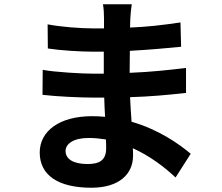

<svg xmlns="http://www.w3.org/2000/svg" viewBox="-20 -826 1040 899"><path d="M477 -131C477 -74 443 -58 390 -58C322 -58 287 -82 287 -119C287 -153 325 -180 395 -180C423 -180 450 -177 476 -173C477 -156 477 -142 477 -131ZM873 -106C816 -154 721 -220 596 -256C593 -294 591 -334 589 -371C685 -374 762 -381 851 -391V-508C770 -498 687 -489 587 -485L588 -588C683 -593 763 -601 828 -607L825 -721C739 -708 666 -700 589 -697L590 -736C591 -761 594 -786 597 -806H462C466 -787 467 -756 467 -738V-693H418C357 -693 265 -700 203 -712L204 -599C261 -590 356 -584 419 -584H466V-481H419C366 -481 237 -488 180 -499L179 -382C245 -374 359 -369 417 -369H468C469 -340 470 -309 472 -279C452 -281 432 -282 411 -282C258 -282 166 -212 166 -112C166 -7 250 53 408 53C539 53 603 -12 603 -97C603 -107 603 -119 602 -132C681 -96 749 -45 802 5Z"/></svg>

Font: Source Han Sans SC Bold
Style: Regular
Weight: 700
Designer: Ryoko NISHIZUKA (kana & ideographs); Paul D. Hunt (Latin, Greek & Cyrillic); Wenlong ZHANG (bopomofo); Sandoll Communica
Foundry: Adobe Systems Incorporated
Version: Version 1.001;PS 1.001;hotconv 1.0.78;makeotf.lib2.5.61930